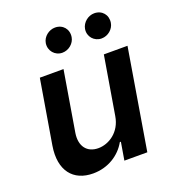

<svg xmlns="http://www.w3.org/2000/svg" viewBox="-138 -866 885 980"><g transform="rotate(-20 304.0 -376.5)"><path d="M263.8 -625.7C299.4 -625.7 329.9 -652.7 334.9 -684.7C341.6 -726.6 313.6 -759.6 271.3 -759.6C238.3 -759.6 205.6 -734.4 200.3 -700.6C194.2 -660.5 223.7 -625.7 263.8 -625.7ZM476.9 -625.7C512.4 -625.7 543 -652.7 547.9 -684.7C554.7 -726.6 526.6 -759.6 484.4 -759.6C451.3 -759.6 419.4 -734.4 413.4 -700.6C406.6 -659.8 436.8 -625.7 476.9 -625.7ZM406.2 -229.4C392.8 -146.3 326.7 -105.1 269.9 -105.1C208.5 -105.1 174.7 -148.8 185.4 -218L240.1 -545.5H111.5L53.3 -198.2C31.6 -67.1 93.8 7.1 201 7.1C282.7 7.1 348.7 -35.9 382.8 -96.9H388.5L372.2 0H496.8L587.7 -545.5H459.2Z"/></g></svg>

Font: TID UI Semi Bold
Style: Italic
Weight: 600
Italic angle: -9.39999°
Designer: The TID Project Authors
Foundry: Bakken & Bæck
Version: Version 1.001;hotconv 1.0.109;makeotfexe 2.5.65596